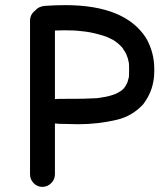

<svg xmlns="http://www.w3.org/2000/svg" viewBox="-20 -722 650 748"><path d="M194 -336Q200 -337 242 -337H268Q307 -337 345 -339Q361 -339 374 -342Q376 -342 389.5 -344.5Q403 -347 415.5 -351Q428 -355 428.5 -355.5Q429 -356 430 -356Q441 -361 451 -368L453 -369Q463 -377 468 -385L475 -398Q476 -398 482 -421Q482 -425 482.5 -427.5Q483 -430 483 -447Q483 -470 482 -478L481 -481Q479 -495 473 -508V-509Q468 -520 461 -529Q459 -536 437 -555L433 -558Q422 -567 403 -575Q400 -576 396.5 -578Q393 -580 388 -581Q345 -595 312 -599L293 -601Q272 -604 230 -604L194 -603ZM145 6Q125 6 111 -8.5Q97 -23 97 -43V-641Q97 -665 116 -680Q130 -697 154 -699Q194 -702 234 -702Q467 -702 549 -574Q581 -518 581 -454V-444Q581 -372 538 -316Q497 -271 438 -256Q363 -238 285 -238Q264 -238 244 -239Q206 -239 194 -241V-43Q194 -23 179.5 -8.5Q165 6 145 6Z"/></svg>

Font: Bad Comic
Style: Regular
Weight: 400
Designer: GGBotNet
Foundry: f0n7
Version: 0.9